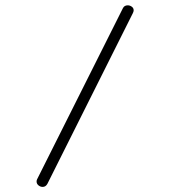

<svg xmlns="http://www.w3.org/2000/svg" viewBox="-20 -593 645 728"><path d="M141.6 115.7Q133.3 115.7 126 109.9Q118.7 104 118.7 95.2Q118.7 90.8 120.6 86.9L446.3 -562.5Q451.7 -572.8 464.4 -572.8Q472.7 -572.8 479.7 -567.6Q486.8 -562.5 486.8 -553.7Q486.8 -549.3 483.9 -543.5L159.7 104Q153.3 115.7 141.6 115.7Z"/></svg>

Font: Cutive Mono
Style: Regular
Weight: 400
Designer: Vernon Adams
Foundry: Vernon Adams
Version: Version 1.110; ttfautohint (v1.8.4.7-5d5b)